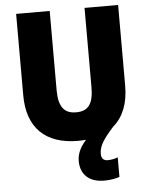

<svg xmlns="http://www.w3.org/2000/svg" viewBox="-62 -764 819 1054"><g transform="rotate(-5 347.5 -237.0)"><path d="M463 91C463 47 491 8 545 -52C601 -100 629 -174 629 -269V-714H444V-278C444 -184 415 -147 348 -147C284 -147 252 -184 252 -277V-714H67V-265C67 -87 165 10 345 10C360 10 375 9 389 8C352 49 339 86 339 121C339 197 389 240 469 240C501 240 531 235 554 227V119C541 125 515 130 499 130C478 130 463 120 463 91Z"/></g></svg>

Font: Noto Sans Telugu SemiCondensed Black
Style: Regular
Weight: 900
Width: 4
Designer: Jelle Bosma - Monotype Design Team
Foundry: Monotype Imaging Inc.
Version: Version 2.005